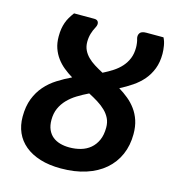

<svg xmlns="http://www.w3.org/2000/svg" viewBox="-100 -731 737 821"><g transform="rotate(15 268.5 -320.5)"><path d="M537.1 -579.1Q537.1 -541.5 525.9 -512.5Q514.6 -483.4 495.4 -460.9Q476.1 -438.5 450.4 -421.1Q424.8 -403.8 396.5 -389.2Q418.5 -376 438.5 -359.6Q458.5 -343.3 473.6 -322.5Q488.8 -301.8 497.6 -275.4Q506.3 -249 506.3 -215.3Q506.3 -165 488.3 -124Q470.2 -83 436.5 -54Q402.8 -24.9 354 -9Q305.2 6.8 243.7 6.8Q191.4 6.8 151.4 -5.6Q111.3 -18.1 84 -40.8Q56.6 -63.5 42.7 -95Q28.8 -126.5 28.8 -165Q28.8 -210.9 42 -244.9Q55.2 -278.8 77.4 -304.2Q99.6 -329.6 128.9 -348.1Q158.2 -366.7 189.9 -381.8Q168.9 -394.5 150.6 -409.4Q132.3 -424.3 118.7 -442.9Q105 -461.4 96.9 -484.4Q88.9 -507.3 88.9 -536.1Q88.9 -555.2 91.3 -570.1Q93.8 -585 98.4 -598.1Q103 -611.3 110.1 -623.3Q117.2 -635.3 127 -648.4H216.8Q231 -648.4 234.9 -638.2Q238.8 -627.9 231.4 -614.3Q223.1 -599.6 218 -582.3Q212.9 -564.9 212.9 -545.9Q212.9 -525.4 220.5 -509.5Q228 -493.7 241.2 -480.5Q254.4 -467.3 272.2 -456.3Q290 -445.3 310.1 -434.6Q333.5 -446.3 353.8 -459.5Q374 -472.7 388.9 -489.5Q403.8 -506.3 412.4 -527.3Q420.9 -548.3 420.9 -575.7Q420.9 -585 419.4 -595.7Q418 -606.4 415.5 -613.3Q411.6 -627.4 418.5 -637.9Q425.3 -648.4 446.8 -648.4H522.9Q530.8 -633.3 533.9 -614Q537.1 -594.7 537.1 -579.1ZM386.2 -212.4Q386.2 -234.9 377.7 -252.4Q369.1 -270 354.2 -284.4Q339.4 -298.8 319.8 -311Q300.3 -323.2 278.3 -334.5Q252 -321.8 229 -307.6Q206.1 -293.5 188.7 -275.4Q171.4 -257.3 161.4 -234.9Q151.4 -212.4 151.4 -183.6Q151.4 -158.7 159.4 -140.6Q167.5 -122.6 181.4 -111.3Q195.3 -100.1 214.4 -94.7Q233.4 -89.4 255.4 -89.4Q282.2 -89.4 305.9 -96.2Q329.6 -103 347.4 -117.9Q365.2 -132.8 375.7 -156Q386.2 -179.2 386.2 -212.4Z"/></g></svg>

Font: Carlito
Style: Bold Italic
Weight: 700
Italic angle: -7°
Designer: Lukasz Dziedzic
Foundry: tyPoland Lukasz Dziedzic
Version: Version 1.104